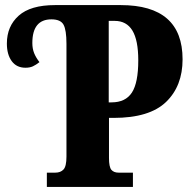

<svg xmlns="http://www.w3.org/2000/svg" viewBox="-20 -734 739 754"><path d="M164 -56H197Q218 -56 229.5 -68.5Q241 -81 241 -119V-562Q241 -616 229.5 -637Q218 -658 182 -658Q107 -658 107 -565Q107 -543 114 -525.5Q121 -508 135 -490Q121 -479 109 -473.5Q97 -468 80 -468Q45 -468 26 -494Q7 -520 7 -563Q7 -631 53.5 -672.5Q100 -714 196 -714H454Q697 -714 697 -501Q697 -396 632 -333.5Q567 -271 426 -271H408V-114Q408 -78 417.5 -67Q427 -56 446 -56H502V0H164ZM418 -332Q473 -332 498 -370.5Q523 -409 523 -497Q523 -576 500 -614Q477 -652 430 -652H407V-332Z"/></svg>

Font: Noto Serif CondBlack
Style: Regular
Weight: 900
Width: 3
Designer: Monotype Design Team
Foundry: Monotype Imaging Inc.
Version: Version 1.001